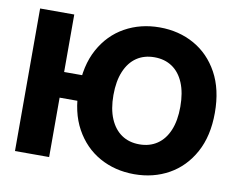

<svg xmlns="http://www.w3.org/2000/svg" viewBox="-80 -846 1201 965"><g transform="rotate(10 520.0 -363.5)"><path d="M377.9 -434.1V-303.2H147.9V-434.1ZM225.6 -727.5V0H51.3V-727.5ZM660.6 10.7Q562.5 10.7 483.6 -33.4Q404.8 -77.6 358.9 -161.1Q313 -244.6 313 -363.3Q313 -482.9 358.9 -566.7Q404.8 -650.4 483.6 -694.3Q562.5 -738.3 660.6 -738.3Q758.8 -738.3 837.2 -694.3Q915.5 -650.4 961.4 -566.7Q1007.3 -482.9 1007.3 -363.3Q1007.3 -244.6 961.4 -160.9Q915.5 -77.1 837.2 -33.2Q758.8 10.7 660.6 10.7ZM660.6 -141.6Q712.9 -141.6 751.2 -167.5Q789.6 -193.4 810.3 -242.9Q831.1 -292.5 831.1 -363.3Q831.1 -434.6 810.3 -484.4Q789.6 -534.2 751.2 -560.1Q712.9 -585.9 660.6 -585.9Q607.9 -585.9 569.8 -560.1Q531.7 -534.2 510.7 -484.4Q489.7 -434.6 489.7 -363.3Q489.7 -292.5 510.7 -242.9Q531.7 -193.4 569.8 -167.5Q607.9 -141.6 660.6 -141.6Z"/></g></svg>

Font: Inter 24pt ExtraBold
Style: Regular
Weight: 800
Designer: Rasmus Andersson
Foundry: rsms
Version: Version 4.001;git-66647c0bb